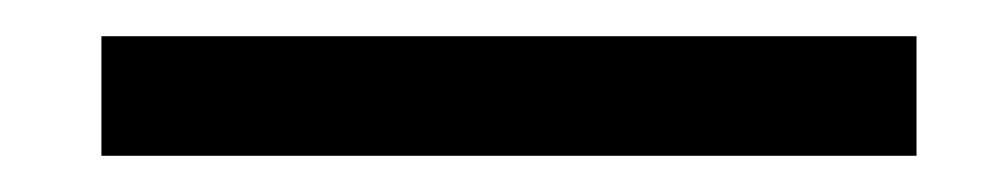

<svg xmlns="http://www.w3.org/2000/svg" viewBox="-20 -798 550 106"><path d="M36 -712V-778H486V-712Z"/></svg>

Font: Stick No Bills ExtraLight
Style: Regular
Weight: 400
Version: Version 2.000